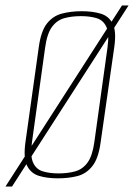

<svg xmlns="http://www.w3.org/2000/svg" viewBox="-42 -640 490 702"><path d="M-22 42 404 -620H428L2 42ZM169 12Q130 12 100.5 3Q71 -6 57 -34Q43 -62 51 -120L100 -469Q108 -527 130 -554.5Q152 -582 185 -590.5Q218 -599 257 -599Q297 -599 326.5 -590Q356 -581 370 -553.5Q384 -526 376 -469L326 -120Q318 -61 296 -33Q274 -5 242 3.5Q210 12 169 12ZM172 -6Q206 -6 233 -13.5Q260 -21 278 -45.5Q296 -70 303 -121L351 -466Q358 -517 347 -541.5Q336 -566 311.5 -573.5Q287 -581 254 -581Q220 -581 193 -573.5Q166 -566 148 -541.5Q130 -517 123 -466L75 -121Q68 -70 79 -45.5Q90 -21 114.5 -13.5Q139 -6 172 -6Z"/></svg>

Font: Alumni Sans Thin Thin
Style: Italic
Weight: 250
Italic angle: -8°
Version: Version 1.016